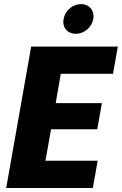

<svg xmlns="http://www.w3.org/2000/svg" viewBox="-20 -934 605 954"><path d="M565.4 -702.3H134.9L10.8 0H441.3L465.3 -135.5H205.8L233.7 -291.6H463.2L486.1 -421.4H256.7L282 -567.4H541.5ZM356.6 -766.1C398.5 -766.1 435.9 -797.9 443.5 -839.3C450.5 -881.2 424.3 -913.5 382.3 -913.5C340.9 -913.5 303.1 -881.2 296 -839.3C288.4 -797.9 315.2 -766.1 356.6 -766.1Z"/></svg>

Font: Poppins Devanagari Thin
Style: Italic
Weight: 100
Italic angle: -10°
Designer: Ninad Kale (Devanagari), Jonny Pinhorn (Latin)
Foundry: Indian Type Foundry
Version: 4.005